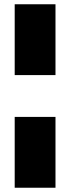

<svg xmlns="http://www.w3.org/2000/svg" viewBox="-20 -880 329 900"><path d="M48.9 -528H240.1V-860H48.9ZM48.9 0H240.1V-332H48.9Z"/></svg>

Font: Blink
Style: Wide
Weight: 400
Designer: Mew Too
Foundry: Cannot Into Space Fonts
Version: Version 001.000